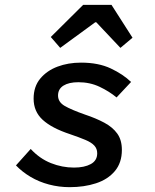

<svg xmlns="http://www.w3.org/2000/svg" viewBox="-20 -762 640 794"><path d="M268 12Q224 12 182.5 1Q141 -10 106.5 -30.5Q72 -51 46 -78L107 -146Q144 -106 190.5 -87.5Q237 -69 286 -69Q329 -69 355.5 -83.5Q382 -98 382 -128Q382 -147 370 -160Q358 -173 333 -183.5Q308 -194 270 -207Q194 -232 156.5 -266.5Q119 -301 119 -354Q119 -404 146.5 -437Q174 -470 218 -486.5Q262 -503 315 -503Q387 -503 438 -479Q489 -455 522 -423L462 -359Q432 -384 392 -403Q352 -422 304 -422Q265 -422 242.5 -408Q220 -394 220 -367Q220 -340 247.5 -324Q275 -308 332 -288Q377 -273 411.5 -254.5Q446 -236 465 -209.5Q484 -183 484 -142Q484 -89 455 -54.5Q426 -20 377 -4Q328 12 268 12ZM229 -564 190 -609 324 -742H441L528 -606L478 -564L378 -670H374Z"/></svg>

Font: Source Code Pro ExtraLight SemiBold
Style: Italic
Weight: 600
Italic angle: -11°
Monospace: yes
Version: Version 1.016;hotconv 1.0.116;makeotfexe 2.5.65601